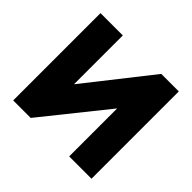

<svg xmlns="http://www.w3.org/2000/svg" viewBox="-166 -904 1101 1101"><g transform="rotate(45 384.5 -354.0)"><path d="M67 0V-708H248V-312L560 -708H702V0H521V-389L209 0Z"/></g></svg>

Font: Onest Black
Style: Regular
Weight: 900
Designer: Dmitri Voloshin, Andrey Kudryavtsev
Foundry: Dmitri Voloshin, Andrey Kudryavtsev
Version: Version 1.000;gftools[0.9.33]